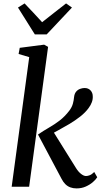

<svg xmlns="http://www.w3.org/2000/svg" viewBox="-20 -1064 585 1094"><path d="M46.5 0 146.5 -738.5 86 -756.5 92.5 -791.5 231.5 -809.5 254 -797 146 0ZM416 9.5Q396.5 9.5 380.5 3.5Q364.5 -2.5 352.2 -14.8Q340 -27 330.5 -45.5L196.5 -297.5Q227 -318.5 258.5 -336.5Q290 -354.5 319.8 -377.2Q349.5 -400 375 -433.5Q390 -453.5 395.2 -473Q400.5 -492.5 402 -510.5Q404 -529.5 413.2 -541Q422.5 -552.5 436 -557.5Q449.5 -562.5 462 -562.5Q483 -562.5 495.8 -549Q508.5 -535.5 508.5 -515Q509.5 -498.5 503.2 -481.5Q497 -464.5 485 -448.5Q467 -423.5 437.5 -400.2Q408 -377 375.2 -357.5Q342.5 -338 313.5 -322.5Q284.5 -307 267 -297L273 -331L414 -105Q426.5 -85 442 -73Q457.5 -61 470 -61Q479.5 -61 491.2 -65.5Q503 -70 517 -84L534 -54Q526 -41 509 -26.2Q492 -11.5 468.5 -1Q445 9.5 416 9.5ZM178.5 -868 82.5 -1021 120 -1044.5Q145.5 -1018 170.5 -991.2Q195.5 -964.5 220 -937.5Q254 -964.5 288.2 -991.2Q322.5 -1018 356.5 -1044.5L390 -1021L246 -868Z"/></svg>

Font: Merriweather 20pt
Style: Italic
Weight: 400
Italic angle: -7.8°
Version: Version 2.101